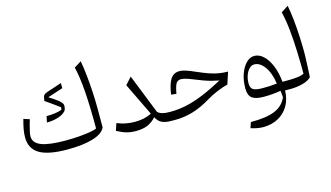

<svg xmlns="http://www.w3.org/2000/svg" viewBox="-108 -1116 3036 1762"><g transform="rotate(-15 1410.0 -235.0)"><path d="M778.8 -106Q755.4 -51.8 661.6 -22.5Q567.9 6.8 417.5 6.8Q235.8 6.8 151.6 -43.2Q67.4 -93.3 67.4 -201.2Q67.4 -235.8 74.2 -275.4Q81.1 -314.9 96.2 -369.6L152.8 -351.6Q145.5 -328.1 137.5 -298.1Q129.4 -268.1 123.5 -240.7Q117.7 -213.4 117.7 -196.8Q117.7 -134.3 191.4 -105.7Q265.1 -77.1 419.4 -77.1Q486.3 -77.1 547.9 -81.8Q609.4 -86.4 655 -94.5Q700.7 -102.5 718.3 -112.3Q718.3 -324.2 707.8 -466.3Q697.3 -608.4 674.3 -701.7L741.7 -744.1Q752.4 -687.5 760.7 -610.6Q769 -533.7 773.9 -450.4Q778.8 -367.2 778.8 -291.5ZM513.7 -598.1 514.2 -549.3 368.7 -502Q426.3 -466.8 458.7 -439.9Q491.2 -413.1 491.2 -391.6Q491.2 -375.5 487.3 -361.1Q483.4 -346.7 478.5 -341.3Q452.1 -311 402.3 -296.1Q352.5 -281.2 296.9 -281.2L308.6 -338.9Q401.9 -338.9 455.1 -359.9L458.5 -382.8Q444.8 -393.6 421.1 -410.6Q397.5 -427.7 371.8 -446Q346.2 -464.4 324.7 -478.5L327.1 -490.2Q331.5 -524.9 342.3 -534.7Q353 -544.4 371.6 -550.8Z M1238.8 -112.8 1088.9 -423.3 1148.4 -489.7 1297.4 -114.7Q1329.1 -83 1405.3 -83H1405.8V0H1405.3Q1346.2 0 1313 -16.8Q1279.8 -33.7 1260.3 -73.7Q1223.1 -32.2 1178.2 -13.2Q1133.3 5.9 1067.9 5.9Q1019 5.9 979.7 -4.9Q940.4 -15.6 888.2 -43.5L911.1 -111.8Q988.3 -78.1 1079.6 -78.1Q1170.9 -78.1 1238.8 -112.8Z M1593.3 -422.4Q1618.7 -422.4 1650.9 -412.1Q1683.1 -401.9 1739.7 -376.5Q1801.8 -349.1 1849.4 -332.8Q1897 -316.4 1938.5 -309.6Q1980 -302.7 2023.4 -302.7L1986.3 -189.5Q1936.5 -176.8 1883.3 -154.5Q1830.1 -132.3 1776.4 -100.1Q1689 -47.4 1606.9 -23.7Q1524.9 0 1447.8 0H1405.8Q1390.1 0 1390.1 -31.7V-51.3Q1390.1 -83 1405.8 -83H1421.4Q1493.2 -83 1567.9 -98.9Q1642.6 -114.7 1729.7 -150.1Q1816.9 -185.5 1925.8 -244.1Q1886.7 -252 1853.3 -260.7Q1819.8 -269.5 1783.9 -282.5Q1748 -295.4 1701.2 -314.5Q1653.8 -334 1628.2 -340.6Q1602.5 -347.2 1586.9 -347.2Q1555.7 -347.2 1540.5 -322.8Q1525.4 -298.3 1512.7 -228L1463.4 -233.4Q1478.5 -335 1508.3 -378.7Q1538.1 -422.4 1593.3 -422.4Z M2292 -379.4Q2337.9 -379.4 2377.9 -342Q2418 -304.7 2445.6 -238Q2473.1 -171.4 2481.4 -83H2539.1V0H2483.9Q2481.9 83 2445.8 144.5Q2409.7 206.1 2347.4 239.7Q2285.2 273.4 2204.6 273.4Q2176.3 273.4 2146.2 267.6Q2116.2 261.7 2087.4 252.4L2106 198.7Q2253.4 199.7 2334.7 166Q2416 132.3 2448.7 55.7Q2448.2 38.6 2446.5 24.2Q2444.8 9.8 2442.4 -7.8Q2404.3 -1 2362.8 2.4Q2321.3 5.9 2280.3 5.9Q2204.1 5.9 2170.2 -20Q2136.2 -45.9 2136.2 -112.3Q2136.2 -187 2157.7 -247.6Q2179.2 -308.1 2214.6 -343.8Q2250 -379.4 2292 -379.4ZM2272 -304.2Q2246.1 -304.2 2224.4 -283Q2202.6 -261.7 2189.7 -226.3Q2176.8 -190.9 2176.8 -148.4Q2176.8 -105.5 2201.9 -89.6Q2227.1 -73.7 2289.6 -73.7Q2321.3 -73.7 2357.7 -75.2Q2394 -76.7 2427.2 -80.6Q2411.6 -186.5 2367.9 -245.4Q2324.2 -304.2 2272 -304.2Z M2708 -744.1Q2720.7 -681.2 2728.8 -602.1Q2736.8 -522.9 2740.7 -443.1Q2744.6 -363.3 2744.6 -296.9Q2744.6 -285.6 2743.9 -257.8Q2743.2 -230 2741.7 -194.3Q2740.2 -158.7 2738.5 -122.3Q2736.8 -85.9 2734.9 -58.1Q2705.6 -28.3 2650.1 -14.2Q2594.7 0 2539.1 0Q2523.4 0 2523.4 -31.7V-51.3Q2523.4 -83 2539.1 -83Q2580.1 -83 2620.1 -87.4Q2660.2 -91.8 2687 -105Q2687 -204.6 2683.3 -311.8Q2679.7 -418.9 2669.7 -519.5Q2659.7 -620.1 2640.1 -700.2Z"/></g></svg>

Font: Pinar DS1 Regular
Style: Regular
Weight: 400
Designer: Amin Abedi
Version: Version 3.000